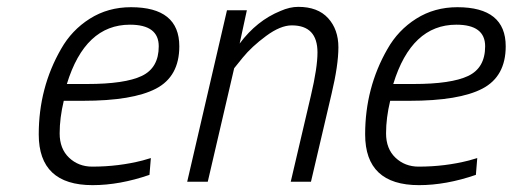

<svg xmlns="http://www.w3.org/2000/svg" viewBox="-20 -530 1495 560"><path d="M181.5 -70C163.2 -87.3 154 -111 154 -141C154 -171 158 -202.7 166 -236H222C318.7 -236 389.7 -247.8 435 -271.5C480.3 -295.2 503 -336.3 503 -395C503 -471 456 -509 362 -509C317.3 -509 277.3 -497.8 242 -475.5C206.7 -453.2 178.7 -423.7 158 -387C114.7 -311.7 93 -228.7 93 -138C93 -39.3 145.3 10 250 10C302.7 10 358 0 416 -20L420 -69L396 -62C349.3 -50 300.3 -44 249 -44C222.3 -44 199.8 -52.7 181.5 -70ZM234 -285H175C210.3 -400.3 271.7 -458 359 -458C415 -458 443 -437 443 -395C443 -353 426.5 -324.2 393.5 -308.5C360.5 -292.8 307.3 -285 234 -285Z M850 -510C833.3 -510 816 -506 798 -498C752 -479.3 712.3 -447.7 679 -403L700 -500H642L526 0H586L663 -331L688 -362C705.3 -383.3 728 -404.3 756 -425C784 -445.7 809 -456 831 -456C881 -456 906 -429.7 906 -377C906 -347.7 899.7 -306 887 -252L828 0H887L947 -256C960.3 -312 967 -357.3 967 -392C967 -426.7 957 -455 937 -477C917 -499 888 -510 850 -510Z M1133.5 -70C1115.2 -87.3 1106 -111 1106 -141C1106 -171 1110 -202.7 1118 -236H1174C1270.7 -236 1341.7 -247.8 1387 -271.5C1432.3 -295.2 1455 -336.3 1455 -395C1455 -471 1408 -509 1314 -509C1269.3 -509 1229.3 -497.8 1194 -475.5C1158.7 -453.2 1130.7 -423.7 1110 -387C1066.7 -311.7 1045 -228.7 1045 -138C1045 -39.3 1097.3 10 1202 10C1254.7 10 1310 0 1368 -20L1372 -69L1348 -62C1301.3 -50 1252.3 -44 1201 -44C1174.3 -44 1151.8 -52.7 1133.5 -70ZM1186 -285H1127C1162.3 -400.3 1223.7 -458 1311 -458C1367 -458 1395 -437 1395 -395C1395 -353 1378.5 -324.2 1345.5 -308.5C1312.5 -292.8 1259.3 -285 1186 -285Z"/></svg>

Font: Titillium Web
Style: Light Italic
Weight: 300
Italic angle: -13°
Version: Version 1.001;PS 57.000;hotconv 1.0.70;makeotf.lib2.5.55311